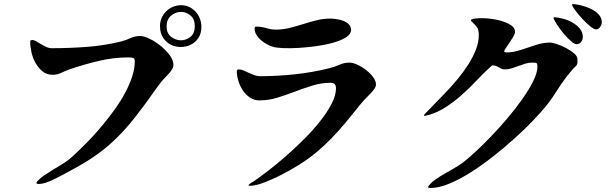

<svg xmlns="http://www.w3.org/2000/svg" viewBox="-20 -874 3040 960"><path d="M780 -744Q780 -766 788.5 -785Q797 -804 811.5 -818Q826 -832 845 -840Q864 -848 886 -848Q908 -848 926.5 -839Q945 -830 958.5 -815Q972 -800 979.5 -780.5Q987 -761 987 -740Q987 -706 971.5 -683.5Q956 -661 933 -650Q910 -639 883.5 -639Q857 -639 834 -650.5Q811 -662 795.5 -685.5Q780 -709 780 -744ZM813 -741Q813 -708 835 -690.5Q857 -673 883.5 -672.5Q910 -672 932 -689.5Q954 -707 954 -743Q954 -779 932 -797Q910 -815 883.5 -814.5Q857 -814 835 -795.5Q813 -777 813 -741ZM131 -665Q131 -674 141 -674Q150 -674 161 -667.5Q172 -661 184.5 -653.5Q197 -646 211 -639.5Q225 -633 239 -633Q326 -633 414 -639.5Q502 -646 587 -667Q610 -673 632.5 -683.5Q655 -694 680 -694Q700 -694 728.5 -680Q757 -666 783.5 -644.5Q810 -623 828.5 -598Q847 -573 847 -551Q847 -539 841 -528.5Q835 -518 826.5 -508.5Q818 -499 809 -490Q800 -481 793 -473Q767 -441 744 -407.5Q721 -374 696 -341Q651 -280 610 -233.5Q569 -187 524 -148Q479 -109 426.5 -75.5Q374 -42 307 -7Q294 0 277 9Q260 18 241.5 26.5Q223 35 205.5 40.5Q188 46 173 46Q155 46 167 32Q179 18 198.5 4.5Q218 -9 239.5 -22Q261 -35 282.5 -48Q304 -61 320 -73Q337 -86 352.5 -101Q368 -116 384 -131Q409 -155 438.5 -186.5Q468 -218 498 -254.5Q528 -291 556.5 -331Q585 -371 606.5 -411.5Q628 -452 641 -491.5Q654 -531 654 -567Q654 -583 643.5 -585Q633 -587 622 -587Q547 -587 472 -569Q397 -551 327 -527Q307 -520 286.5 -510Q266 -500 243 -500Q214 -500 193 -517Q172 -534 158 -558.5Q144 -583 137.5 -612Q131 -641 131 -665Z M1253 -731Q1253 -741 1262 -741Q1287 -741 1311 -733.5Q1335 -726 1360 -726Q1395 -726 1428.5 -734.5Q1462 -743 1495.5 -753.5Q1529 -764 1562.5 -772.5Q1596 -781 1631 -781Q1644 -781 1662 -778.5Q1680 -776 1696 -770Q1712 -764 1723.5 -753Q1735 -742 1735 -724Q1735 -703 1710.5 -687.5Q1686 -672 1647.5 -661Q1609 -650 1563 -643.5Q1517 -637 1473.5 -634.5Q1430 -632 1395 -633.5Q1360 -635 1345 -640Q1331 -644 1315 -652.5Q1299 -661 1285 -673Q1271 -685 1262 -700Q1253 -715 1253 -731ZM1164 -518Q1164 -527 1174 -527Q1186 -527 1198 -521.5Q1210 -516 1223.5 -510Q1237 -504 1251 -498.5Q1265 -493 1280 -493Q1366 -493 1454.5 -502.5Q1543 -512 1627 -533Q1652 -539 1676.5 -550Q1701 -561 1727 -561Q1744 -561 1767 -550.5Q1790 -540 1810.5 -524Q1831 -508 1845.5 -488.5Q1860 -469 1860 -451Q1860 -442 1853 -431.5Q1846 -421 1836 -410Q1826 -399 1816 -389.5Q1806 -380 1800 -373Q1777 -347 1756 -320Q1735 -293 1713 -267Q1673 -219 1636 -181Q1599 -143 1559.5 -110.5Q1520 -78 1474.5 -49.5Q1429 -21 1373 7Q1359 14 1341 22Q1323 30 1303.5 37.5Q1284 45 1265 50Q1246 55 1231 55Q1221 55 1222.5 52Q1224 49 1229.5 44.5Q1235 40 1242 36.5Q1249 33 1251 31Q1279 12 1320.5 -20Q1362 -52 1407.5 -91.5Q1453 -131 1498 -176Q1543 -221 1579 -266Q1615 -311 1637.5 -354Q1660 -397 1660 -433Q1660 -460 1634 -460Q1586 -460 1541.5 -446Q1497 -432 1453.5 -415.5Q1410 -399 1366.5 -385.5Q1323 -372 1277 -372Q1251 -372 1230 -386Q1209 -400 1194.5 -421.5Q1180 -443 1172 -469Q1164 -495 1164 -518Z M2843 -854Q2861 -853 2886 -847Q2911 -841 2934 -830Q2957 -819 2973 -802Q2989 -785 2989 -763Q2989 -752 2981 -739.5Q2973 -727 2960 -727Q2950 -727 2931 -742.5Q2912 -758 2892.5 -779Q2873 -800 2857.5 -820.5Q2842 -841 2840 -851ZM2751 -788Q2770 -787 2795 -780.5Q2820 -774 2842 -761.5Q2864 -749 2879 -731Q2894 -713 2894 -689Q2894 -676 2885.5 -664.5Q2877 -653 2863 -653Q2852 -653 2833.5 -669.5Q2815 -686 2797 -707.5Q2779 -729 2765 -751Q2751 -773 2747 -784ZM2100 -297 2102 -302Q2125 -326 2154 -355.5Q2183 -385 2213.5 -417Q2244 -449 2272.5 -484Q2301 -519 2323.5 -555Q2346 -591 2360 -627Q2374 -663 2374 -699Q2374 -726 2364 -739Q2354 -752 2336 -769L2335 -773L2337 -777Q2353 -783 2389 -783Q2425 -783 2462 -775.5Q2499 -768 2527 -753Q2555 -738 2555 -714Q2555 -705 2546.5 -690.5Q2538 -676 2528 -661.5Q2518 -647 2509.5 -634.5Q2501 -622 2501 -618Q2501 -614 2505 -613Q2509 -612 2512 -612Q2540 -612 2567 -619.5Q2594 -627 2621 -636.5Q2648 -646 2674.5 -653.5Q2701 -661 2730 -661Q2742 -661 2764.5 -653.5Q2787 -646 2810 -634Q2833 -622 2850 -607.5Q2867 -593 2867 -580Q2867 -572 2867.5 -565Q2868 -558 2864 -550Q2862 -545 2857 -541Q2852 -537 2848 -533Q2838 -522 2829 -510.5Q2820 -499 2811 -488Q2785 -454 2762.5 -417.5Q2740 -381 2713 -347Q2687 -315 2645.5 -271.5Q2604 -228 2553.5 -182.5Q2503 -137 2446.5 -92.5Q2390 -48 2334 -12.5Q2278 23 2226 44.5Q2174 66 2132 66Q2113 66 2125 53Q2138 37 2159.5 22Q2181 7 2205 -6.5Q2229 -20 2252 -33.5Q2275 -47 2293 -60Q2317 -78 2354.5 -112.5Q2392 -147 2433.5 -190Q2475 -233 2516.5 -282Q2558 -331 2591.5 -378.5Q2625 -426 2646 -468Q2667 -510 2667 -540Q2667 -557 2661.5 -559Q2656 -561 2641 -561Q2623 -561 2606 -555.5Q2589 -550 2572.5 -544Q2556 -538 2539 -532.5Q2522 -527 2504 -527Q2495 -527 2488 -530Q2481 -533 2474.5 -537Q2468 -541 2460.5 -544Q2453 -547 2444 -547Q2440 -547 2437 -544Q2398 -509 2361.5 -470Q2325 -431 2285 -396Q2245 -361 2201 -333.5Q2157 -306 2103 -294Z"/></svg>

Font: SoukouMincho
Style: Regular
Weight: 400
Designer: Dr. Ken Lunde (project architect, glyph set definition & overall production); Masataka HATTORI  (production & ideograph 
Foundry: Adobe Systems Incorporated
Version: Version 1.00